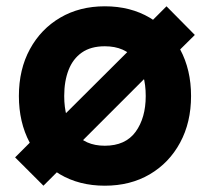

<svg xmlns="http://www.w3.org/2000/svg" viewBox="-20 -575 667 610"><path d="M118 15 28 -75 119 -166 160 -186 416 -441 426 -472 509 -555 599 -464 512 -378 479 -365 228 -114 203 -70ZM313 15Q231.5 15 170 -21.5Q108.5 -58 74.2 -122.2Q40 -186.5 40 -270Q40 -354.5 75 -418.8Q110 -483 171.5 -519Q233 -555 313 -555Q394.5 -555 456.2 -518.5Q518 -482 552.5 -417.8Q587 -353.5 587 -270Q587 -186 552.2 -121.8Q517.5 -57.5 455.8 -21.2Q394 15 313 15ZM313 -112Q378.5 -112 410.8 -156.2Q443 -200.5 443 -270Q443 -342 410.2 -385Q377.5 -428 313 -428Q268.5 -428 240 -408Q211.5 -388 197.8 -352.5Q184 -317 184 -270Q184 -197.5 216.8 -154.8Q249.5 -112 313 -112Z"/></svg>

Font: Manrope ExtraLight ExtraBold
Style: Regular
Weight: 800
Version: Version 4.504